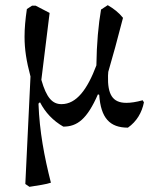

<svg xmlns="http://www.w3.org/2000/svg" viewBox="-20 -483 587 743"><path d="M532 -95C507 -88 486 -85 469 -85C415 -85 396 -118 398 -190L399 -205C416 -263 435 -332 456 -414C440 -434 421 -449 397 -463L371 -446C361 -389 354 -314 353 -230C318 -137 276 -80 218 -80C183 -80 160 -104 140 -174L172 -433L118 -461H104L84 -448C78 -407 75 -373 75 -341C75 -292 82 -247 98 -187L78 229L94 240C126 235 160 230 177 224C151 122 133 25 129 -80L130 -84L135 -87C155 -48 185 -16 225 7C279 7 317 -22 359 -118L364 -116C370 -26 405 11 475 11C509 -13 529 -47 537 -87Z"/></svg>

Font: Alegreya SC
Style: Regular
Weight: 400
Designer: Juan Pablo del Peral
Foundry: Huerta Tipografica
Version: Version 2.007;PS 002.007;hotconv 1.0.88;makeotf.lib2.5.64775